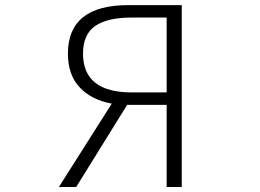

<svg xmlns="http://www.w3.org/2000/svg" viewBox="-20 -749 1040 769"><path d="M647.5 -378.9V-678.7H507.8Q410.2 -678.7 361.3 -645Q312.5 -611.3 312.5 -534.2Q312.5 -378.9 507.8 -378.9ZM494.1 -728.5H708V0H647.5V-329.1H489.3L285.2 0H215.8L427.7 -334Q346.7 -348.6 299.3 -398.9Q252 -449.2 252 -534.2Q252 -728.5 494.1 -728.5Z"/></svg>

Font: GenEi Gothic M Light
Style: Regular
Weight: 300
Designer: o_tamon (Modified); [Source Han Sans]
Ryoko NISHIZUKA  (kana & ideographs); Paul D. Hunt (Latin, Greek & Cyrillic); Wenl
Version: Version 1.1a;Original Version 1.004